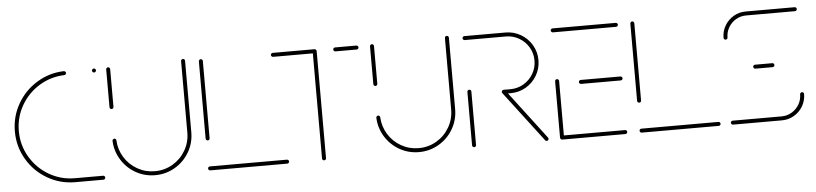

<svg xmlns="http://www.w3.org/2000/svg" viewBox="-38 -710 3793 892"><g transform="rotate(-5 1859.0 -263.5)"><path d="M23.7 -259.3Q23.7 -328.1 57.2 -386.9Q90.7 -445.6 148.3 -480.9Q205.9 -516.3 274.4 -518.5Q278.1 -518.5 281.1 -515.7Q284.1 -513 284.1 -509.3Q284.1 -505.6 281.5 -502.8Q278.9 -500 274.8 -500Q211.1 -497.8 157.8 -465Q104.4 -432.2 73.3 -377.8Q42.2 -323.3 42.2 -259.3Q42.2 -193.7 74.6 -138.5Q107 -83.3 162.2 -50.9Q217.4 -18.5 283 -18.5H414.1Q418.1 -18.5 420.7 -15.9Q423.3 -13.3 423.3 -9.3Q423.3 -5.6 420.7 -2.8Q418.1 0 414.1 0H283Q212.6 0 153 -34.8Q93.3 -69.6 58.5 -129.3Q23.7 -188.9 23.7 -259.3ZM405.2 -509.3Q405.2 -513.3 408 -515.9Q410.7 -518.5 414.4 -518.5Q418.5 -518.5 421.1 -515.9Q423.7 -513.3 423.7 -509.3Q423.7 -505.6 421.1 -502.8Q418.5 -500 414.4 -500Q410.7 -500 408 -502.8Q405.2 -505.6 405.2 -509.3Z M480.7 -323.7Q477 -323.7 474.3 -326.5Q471.5 -329.3 471.5 -333V-509.3Q471.5 -513 474.3 -515.7Q477 -518.5 480.7 -518.5Q484.4 -518.5 487.2 -515.7Q490 -513 490 -509.3V-333Q490 -329.3 487.4 -326.5Q484.8 -323.7 480.7 -323.7ZM830.7 -526.7Q834.8 -526.7 837.4 -524.1Q840 -521.5 840 -517.4V-184.4Q840 -134.1 815.4 -91.9Q790.7 -49.6 748.3 -24.8Q705.9 0 655.9 0Q607 0 565.7 -23.3Q524.4 -46.7 499.3 -87Q474.1 -127.4 471.9 -175.6Q471.5 -179.3 474.3 -182.4Q477 -185.6 481.1 -185.6Q484.8 -185.6 487.4 -183Q490 -180.4 490 -176.7Q492.2 -133.3 514.8 -97Q537.4 -60.7 574.8 -39.6Q612.2 -18.5 655.9 -18.5Q701.1 -18.5 739.1 -40.7Q777 -63 799.3 -101.1Q821.5 -139.3 821.5 -184.4V-517.4Q821.5 -521.5 824.3 -524.1Q827 -526.7 830.7 -526.7Z M1280.7 -9.3Q1280.7 -5.6 1278 -2.8Q1275.2 0 1271.5 0H912.2Q908.5 0 905.7 -2.8Q903 -5.6 903 -9.3Q903 -13.3 905.7 -15.9Q908.5 -18.5 912.2 -18.5H1271.5Q1275.2 -18.5 1278 -15.7Q1280.7 -13 1280.7 -9.3ZM913 -139.6Q909.3 -139.6 906.5 -142.4Q903.7 -145.2 903.7 -148.9V-509.3Q903.7 -513 906.5 -515.7Q909.3 -518.5 913 -518.5Q916.7 -518.5 919.4 -515.7Q922.2 -513 922.2 -509.3V-148.9Q922.2 -145.2 919.6 -142.4Q917 -139.6 913 -139.6Z M1453 -509.3V-9.6Q1453 -5.9 1450.4 -3.1Q1447.8 -0.4 1443.7 -0.4Q1440 -0.4 1437.2 -3.1Q1434.4 -5.9 1434.4 -9.6V-509.3ZM1239.6 -509.3Q1239.6 -513.3 1242.4 -515.9Q1245.2 -518.5 1248.9 -518.5H1443.7Q1447.4 -518.5 1450.2 -515.7Q1453 -513 1453 -509.3Q1453 -505.6 1450.2 -502.8Q1447.4 -500 1443.7 -500H1248.9Q1245.2 -500 1242.4 -502.8Q1239.6 -505.6 1239.6 -509.3ZM1530.4 -509.3Q1530.4 -513.3 1533.1 -515.9Q1535.9 -518.5 1539.6 -518.5H1638.9Q1642.6 -518.5 1645.4 -515.7Q1648.1 -513 1648.1 -509.3Q1648.1 -505.6 1645.4 -502.8Q1642.6 -500 1638.9 -500H1539.6Q1535.9 -500 1533.1 -502.8Q1530.4 -505.6 1530.4 -509.3Z M1711.1 -323.7Q1707.4 -323.7 1704.6 -326.5Q1701.9 -329.3 1701.9 -333V-509.3Q1701.9 -513 1704.6 -515.7Q1707.4 -518.5 1711.1 -518.5Q1714.8 -518.5 1717.6 -515.7Q1720.4 -513 1720.4 -509.3V-333Q1720.4 -329.3 1717.8 -326.5Q1715.2 -323.7 1711.1 -323.7ZM2061.1 -526.7Q2065.2 -526.7 2067.8 -524.1Q2070.4 -521.5 2070.4 -517.4V-184.4Q2070.4 -134.1 2045.7 -91.9Q2021.1 -49.6 1978.7 -24.8Q1936.3 0 1886.3 0Q1837.4 0 1796.1 -23.3Q1754.8 -46.7 1729.6 -87Q1704.4 -127.4 1702.2 -175.6Q1701.9 -179.3 1704.6 -182.4Q1707.4 -185.6 1711.5 -185.6Q1715.2 -185.6 1717.8 -183Q1720.4 -180.4 1720.4 -176.7Q1722.6 -133.3 1745.2 -97Q1767.8 -60.7 1805.2 -39.6Q1842.6 -18.5 1886.3 -18.5Q1931.5 -18.5 1969.4 -40.7Q2007.4 -63 2029.6 -101.1Q2051.9 -139.3 2051.9 -184.4V-517.4Q2051.9 -521.5 2054.6 -524.1Q2057.4 -526.7 2061.1 -526.7Z M2143.3 -0.4Q2139.6 -0.4 2136.9 -3.1Q2134.1 -5.9 2134.1 -9.6V-259.3Q2134.1 -263.3 2136.9 -265.9Q2139.6 -268.5 2143.3 -268.5Q2147.4 -268.5 2150 -265.9Q2152.6 -263.3 2152.6 -259.3V-9.6Q2152.6 -5.9 2150 -3.1Q2147.4 -0.4 2143.3 -0.4ZM2490.7 -9.3Q2490.7 -5.6 2488.1 -2.8Q2485.6 0 2481.5 0Q2477 0 2474.4 -3.7L2295.2 -239.3Q2293.3 -241.9 2293.3 -244.8Q2293.3 -248.9 2296.1 -251.5Q2298.9 -254.1 2302.6 -254.1Q2307 -254.1 2310 -250.4L2488.9 -14.8Q2490.7 -12.2 2490.7 -9.3ZM2293.3 -244.8Q2293.3 -248.9 2296.1 -251.5Q2298.9 -254.1 2302.6 -254.1H2334.4Q2367.8 -254.1 2396.1 -270.7Q2424.4 -287.4 2440.9 -315.7Q2457.4 -344.1 2457.4 -377.4Q2457.4 -410.7 2440.9 -438.9Q2424.4 -467 2396.1 -483.5Q2367.8 -500 2334.4 -500H2142.6Q2138.9 -500 2136.1 -502.8Q2133.3 -505.6 2133.3 -509.3Q2133.3 -513.3 2136.1 -515.9Q2138.9 -518.5 2142.6 -518.5H2334.4Q2372.6 -518.5 2405.2 -499.6Q2437.8 -480.7 2456.9 -448.3Q2475.9 -415.9 2475.9 -377.4Q2475.9 -338.9 2456.9 -306.3Q2437.8 -273.7 2405.4 -254.6Q2373 -235.6 2334.4 -235.6H2302.6Q2298.9 -235.6 2296.1 -238.3Q2293.3 -241.1 2293.3 -244.8Z M2544.4 -10.4V-272.6Q2544.4 -276.3 2547.2 -279.1Q2550 -281.9 2553.7 -281.9Q2557.4 -281.9 2560.2 -279.1Q2563 -276.3 2563 -272.6V-10.4ZM2857.8 -9.3Q2857.8 -5.6 2855 -2.8Q2852.2 0 2848.5 0H2553.7Q2550 0 2547.2 -2.8Q2544.4 -5.6 2544.4 -9.3Q2544.4 -13.3 2547.2 -15.9Q2550 -18.5 2553.7 -18.5H2848.5Q2852.2 -18.5 2855 -15.7Q2857.8 -13 2857.8 -9.3ZM2654.1 -259.3Q2654.1 -263.3 2656.9 -265.9Q2659.6 -268.5 2663.3 -268.5H2848.5Q2852.2 -268.5 2855 -265.7Q2857.8 -263 2857.8 -259.3Q2857.8 -255.6 2855 -252.8Q2852.2 -250 2848.5 -250H2663.3Q2659.6 -250 2656.9 -252.8Q2654.1 -255.6 2654.1 -259.3ZM2544.4 -509.3Q2544.4 -513.3 2547.2 -515.9Q2550 -518.5 2553.7 -518.5H2848.5Q2852.2 -518.5 2855 -515.7Q2857.8 -513 2857.8 -509.3Q2857.8 -505.6 2855 -502.8Q2852.2 -500 2848.5 -500H2553.7Q2550 -500 2547.2 -502.8Q2544.4 -505.6 2544.4 -509.3Z M3293 -9.3Q3293 -5.6 3290.2 -2.8Q3287.4 0 3283.7 0H2924.4Q2920.7 0 2918 -2.8Q2915.2 -5.6 2915.2 -9.3Q2915.2 -13.3 2918 -15.9Q2920.7 -18.5 2924.4 -18.5H3283.7Q3287.4 -18.5 3290.2 -15.7Q3293 -13 3293 -9.3ZM2925.2 -139.6Q2921.5 -139.6 2918.7 -142.4Q2915.9 -145.2 2915.9 -148.9V-509.3Q2915.9 -513 2918.7 -515.7Q2921.5 -518.5 2925.2 -518.5Q2928.9 -518.5 2931.7 -515.7Q2934.4 -513 2934.4 -509.3V-148.9Q2934.4 -145.2 2931.9 -142.4Q2929.3 -139.6 2925.2 -139.6Z M3682.2 -122.2Q3686.3 -122.2 3688.9 -119.6Q3691.5 -117 3691.5 -113Q3691.5 -82.2 3676.3 -56.3Q3661.1 -30.4 3635.2 -15.2Q3609.3 0 3578.5 0H3350.4Q3346.7 0 3343.9 -2.8Q3341.1 -5.6 3341.1 -9.3Q3341.1 -13.3 3343.9 -15.9Q3346.7 -18.5 3350.4 -18.5H3578.5Q3604.1 -18.5 3625.7 -31.3Q3647.4 -44.1 3660.2 -65.7Q3673 -87.4 3673 -113Q3673 -117 3675.7 -119.6Q3678.5 -122.2 3682.2 -122.2ZM3565.9 -259.3Q3565.9 -255.6 3563.3 -252.8Q3560.7 -250 3556.7 -250H3476.3Q3472.6 -250 3469.8 -252.8Q3467 -255.6 3467 -259.3Q3467 -263.3 3469.8 -265.9Q3472.6 -268.5 3476.3 -268.5H3556.7Q3560.7 -268.5 3563.3 -265.9Q3565.9 -263.3 3565.9 -259.3ZM3350.7 -396.3Q3347 -396.3 3344.3 -399.1Q3341.5 -401.9 3341.5 -405.6Q3341.5 -436.3 3356.7 -462.2Q3371.9 -488.1 3397.8 -503.3Q3423.7 -518.5 3454.4 -518.5H3683Q3686.7 -518.5 3689.4 -515.7Q3692.2 -513 3692.2 -509.3Q3692.2 -505.6 3689.4 -502.8Q3686.7 -500 3683 -500H3454.4Q3428.9 -500 3407.2 -487.2Q3385.6 -474.4 3372.8 -452.8Q3360 -431.1 3360 -405.6Q3360 -401.9 3357.4 -399.1Q3354.8 -396.3 3350.7 -396.3Z"/></g></svg>

Font: 26F Galaxy Hebrew Hairline
Style: Regular
Weight: 50
Designer: C₂₉H₂₅N₃O₅
Version: Version 1.000